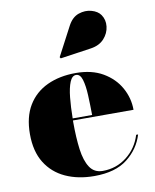

<svg xmlns="http://www.w3.org/2000/svg" viewBox="-84 -805 709 880"><g transform="rotate(-10 270.0 -365.5)"><path d="M369.5 -569 225.5 -548 221.5 -554 292 -688Q311.5 -725 342.2 -735.5Q373 -746 402 -738Q431 -730 444.5 -710.5Q461 -686.5 457.5 -655.5Q454 -624.5 431.8 -599.8Q409.5 -575 369.5 -569ZM514 -143Q494.5 -78 438.5 -34Q382.5 10 284 10Q208.5 10 150.2 -16.8Q92 -43.5 59 -96.8Q26 -150 26 -230Q26 -310 58.2 -363.2Q90.5 -416.5 148 -443.2Q205.5 -470 281 -470Q355.5 -470 407.2 -439.8Q459 -409.5 486 -361Q513 -312.5 513 -258H231Q231 -254 231 -250Q231 -178 238.2 -123.2Q245.5 -68.5 266 -37.5Q286.5 -6.5 326 -6.5Q389.5 -6.5 438 -44.5Q486.5 -82.5 505 -143ZM281 -461Q262.5 -461 251.8 -434.8Q241 -408.5 236.5 -364.5Q232 -320.5 231.5 -267.5H322Q321.5 -315.5 319.5 -359.8Q317.5 -404 309 -432.5Q300.5 -461 281 -461Z"/></g></svg>

Font: Bodoni* 24pt Fatface
Style: Regular
Weight: 900
Version: Version 2.3